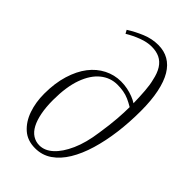

<svg xmlns="http://www.w3.org/2000/svg" viewBox="-240 -857 950 950"><g transform="rotate(45 235.0 -382.5)"><path d="M111 -721Q147 -744 189 -761.5Q231 -779 275 -779Q316 -779 347.5 -761Q379 -743 400.5 -707Q422 -671 433.5 -615.5Q445 -560 445 -486Q445 -407 435.5 -333.5Q426 -260 407 -196.5Q388 -133 359.5 -86Q331 -39 292.5 -12.5Q254 14 205 14Q151 14 116 -17Q81 -48 63.5 -98.5Q46 -149 46 -209Q46 -283 64 -341.5Q82 -400 112.5 -439.5Q143 -479 184.5 -500Q226 -521 272 -521Q296 -521 318 -516.5Q340 -512 359 -504.5Q378 -497 392 -488Q391 -534 388 -573Q385 -612 378 -638Q370 -677 354 -702Q338 -727 314 -738.5Q290 -750 258 -750Q226 -750 190 -736.5Q154 -723 121 -703ZM210 -11Q247 -11 280 -41Q313 -71 338.5 -128Q364 -185 375 -266Q385 -331 388.5 -378Q392 -425 392 -461Q372 -473 353 -481.5Q334 -490 313.5 -493.5Q293 -497 271 -497Q222 -497 183 -465.5Q144 -434 121.5 -372Q99 -310 99 -218Q99 -168 106.5 -129.5Q114 -91 128 -64.5Q142 -38 163 -24.5Q184 -11 210 -11Z"/></g></svg>

Font: Literata 60pt ExtraLight
Style: Italic
Weight: 250
Italic angle: -2°
Designer: Latin by Veronika Burian and Jose Scaglione. Greek by Irene Vlachou. Cyrillic by Vera Evstafieva
Foundry: TypeTogether
Version: Version 3.103;gftools[0.9.29]